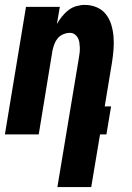

<svg xmlns="http://www.w3.org/2000/svg" viewBox="-20 -548 540 783"><path d="M214 215 302 -314Q304 -325 305 -335Q306 -345 305.5 -355.5Q305 -366 303.5 -376Q302 -386 297 -394.5Q292 -403 284 -408.5Q276 -414 265 -414Q252 -414 238.5 -408.5Q225 -403 216 -392.5Q207 -382 202 -369Q197 -356 194 -342L138 0H0L86 -520H224L212 -450Q221 -466 233 -481Q245 -496 259.5 -507Q274 -518 291.5 -523Q309 -528 326 -528Q352 -528 375 -518Q398 -508 412.5 -489Q427 -470 434 -446.5Q441 -423 443 -398Q445 -373 443 -347Q441 -321 437 -295L407 -114H433L414 0H388L352 215Z"/></svg>

Font: Iosevka Heavy
Style: Italic
Weight: 900
Italic angle: -9°
Monospace: yes
Designer: Belleve Invis
Foundry: Belleve Invis
Version: Version 32.5.0; ttfautohint (v1.8.4)